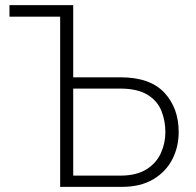

<svg xmlns="http://www.w3.org/2000/svg" viewBox="-20 -730 764 750"><path d="M215 0V-665H17V-710H266V-428H451Q566 -428 622 -368Q678 -308 678 -214Q678 -156 653 -107.5Q628 -59 578.5 -29.5Q529 0 455 0ZM266 -44H450Q513 -44 552 -68.5Q591 -93 608.5 -132Q626 -171 626 -214Q626 -258 610.5 -297Q595 -336 556 -360Q517 -384 448 -384H266Z"/></svg>

Font: Raleway Light
Style: Regular
Weight: 300
Designer: Matt McInerney, Pablo Impallari, Rodrigo Fuenzalida
Foundry: Matt McInerney, Pablo Impallari, Rodrigo Fuenzalida
Version: Version 4.026